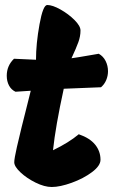

<svg xmlns="http://www.w3.org/2000/svg" viewBox="-20 -748 474 768"><path d="M235 -393Q202 -242 192 -147Q256 -178 295 -211Q339 -196 360.5 -169.5Q382 -143 382 -109Q382 -85 348 -59.5Q314 -34 267 -17Q220 0 187 0Q158 0 122.5 -17.5Q87 -35 62 -58.5Q37 -82 37 -99Q37 -113 47.5 -159.5Q58 -206 66.5 -239.5Q75 -273 79 -289L103 -385L42 -381Q25 -389 16 -406Q7 -423 7 -445Q7 -485 36 -513Q72 -511 124 -509Q124 -573 138 -650.5Q152 -728 169 -728Q190 -728 222 -710Q254 -692 278 -668Q302 -644 302 -626Q302 -603 293.5 -579.5Q285 -556 266 -515Q283 -517 352 -529L375 -533Q393 -523 402.5 -504Q412 -485 412 -463Q412 -445 405 -428Q398 -411 384 -399Z"/></svg>

Font: Mogra
Style: Regular
Weight: 400
Designer: Lipi Raval
Foundry: Lipi Raval
Version: Version 1.002;PS 1.002;hotconv 1.0.88;makeotf.lib2.5.647800;